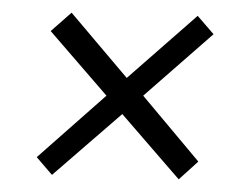

<svg xmlns="http://www.w3.org/2000/svg" viewBox="-20 -414 394 303"><path d="M262 -131 173 -234 62 -138 38 -166 148 -263 60 -365 93 -394 180 -291 292 -389 317 -360 206 -263 293 -159Z"/></svg>

Font: Alumni Sans Thin Light
Style: Italic
Weight: 300
Italic angle: -8°
Version: Version 1.016